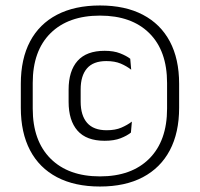

<svg xmlns="http://www.w3.org/2000/svg" viewBox="-20 -670 730 701"><path d="M345 11Q253 11 188.2 -23Q123.5 -57 89.8 -121.2Q56 -185.5 56 -276.5V-364Q56 -455 89.8 -518.8Q123.5 -582.5 188.2 -616.2Q253 -650 345 -650Q437 -650 501.5 -616.2Q566 -582.5 600 -518.8Q634 -455 634 -364V-276.5Q634 -185.5 600 -121.2Q566 -57 501.5 -23Q437 11 345 11ZM362 -156Q295.5 -156 263 -193Q230.5 -230 230.5 -298.5V-342.5Q230.5 -411 263.2 -447.8Q296 -484.5 362 -484.5Q395.5 -484.5 418.8 -475.2Q442 -466 455.5 -455.5L459 -415.5Q442.5 -428.5 420.8 -437.8Q399 -447 368 -447Q320.5 -447 297.5 -420.2Q274.5 -393.5 274.5 -343.5V-299Q274.5 -248.5 298 -221.5Q321.5 -194.5 369.5 -194.5Q401 -194.5 423 -204Q445 -213.5 461.5 -226L458 -186Q444 -174.5 420.2 -165.2Q396.5 -156 362 -156ZM345 -26Q460.5 -26 525.2 -91Q590 -156 590 -273.5V-367Q590 -484.5 525.2 -548.8Q460.5 -613 345 -613Q229.5 -613 164.5 -548.8Q99.5 -484.5 99.5 -367V-273.5Q99.5 -156 164.5 -91Q229.5 -26 345 -26Z"/></svg>

Font: Anek Devanagari Light
Style: Regular
Weight: 300
Designer: Kailash Malviya (Devanagari) & Yesha Goshar (Latin)
Foundry: Ek Type
Version: Version 1.003